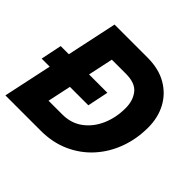

<svg xmlns="http://www.w3.org/2000/svg" viewBox="-172 -865 1041 1041"><g transform="rotate(45 348.0 -345.0)"><path d="M67 0 98 -145H290Q358 -145 407 -181.5Q456 -218 482.5 -278.5Q509 -339 509 -412Q509 -469 479.5 -507Q450 -545 378 -545H183L214 -690H398Q485 -690 545.5 -655Q606 -620 638 -560Q670 -500 670 -424Q670 -337 642 -260.5Q614 -184 561.5 -125.5Q509 -67 435 -33.5Q361 0 269 0ZM-1 0 146 -690H301L154 0ZM-3 -280 22 -401H380L355 -280Z"/></g></svg>

Font: Radio Canada Big
Style: Bold Italic
Weight: 700
Italic angle: -12°
Designer: Étienne Aubert Bonn
Foundry: Coppers and Brasses
Version: Version 1.001